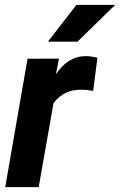

<svg xmlns="http://www.w3.org/2000/svg" viewBox="-20 -770 494 790"><path d="M363.3 -396Q335 -400.9 316.9 -400.9Q243.2 -402.8 200.2 -345.7L139.2 0H1.5L93.3 -528.3L222.7 -528.8L210 -464.4Q259.8 -539.1 333 -539.1Q353.5 -539.1 380.9 -532.2ZM294.4 -750H454.1L298.8 -598.6H177.2Z"/></svg>

Font: RobotoInd
Style: Bold Italic
Weight: 700
Italic angle: -12°
Designer: Google
Version: Version 2.001150; 2014